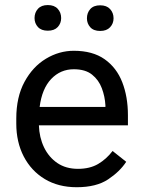

<svg xmlns="http://www.w3.org/2000/svg" viewBox="-20 -742 570 771"><path d="M288.1 9.8Q214.4 9.8 159.9 -22.9Q105.5 -55.7 75.4 -113.5Q45.4 -171.4 45.4 -245.6V-266.1Q45.4 -352.5 78.4 -413.3Q111.3 -474.1 164.3 -506.1Q217.3 -538.1 276.4 -538.1Q352.1 -538.1 400.1 -504.2Q448.2 -470.2 470.9 -411.9Q493.7 -353.5 493.7 -279.3V-238.8H136.2Q137.7 -190.4 156.7 -150.6Q175.8 -110.8 210.2 -87.4Q244.6 -64 293 -64Q340.8 -64 374 -83.5Q407.2 -103 432.1 -135.7L486.8 -92.3Q461.4 -53.2 414.1 -21.7Q366.7 9.8 288.1 9.8ZM276.4 -463.9Q222.7 -463.9 185.5 -424.8Q148.4 -385.7 139.2 -312.5H403.3V-319.3Q401.4 -354.5 388.9 -387.7Q376.5 -420.9 349.6 -442.4Q322.8 -463.9 276.4 -463.9ZM118.7 -669.4Q118.7 -691.4 132.3 -706.5Q146 -721.7 171.9 -721.7Q198.2 -721.7 211.9 -706.5Q225.6 -691.4 225.6 -669.4Q225.6 -648.4 211.9 -633.5Q198.2 -618.7 171.9 -618.7Q146 -618.7 132.3 -633.5Q118.7 -648.4 118.7 -669.4ZM329.1 -668.5Q329.1 -690.4 342.5 -705.6Q356 -720.7 382.3 -720.7Q408.2 -720.7 422.1 -705.6Q436 -690.4 436 -668.5Q436 -647.5 422.1 -632.6Q408.2 -617.7 382.3 -617.7Q356 -617.7 342.5 -632.6Q329.1 -647.5 329.1 -668.5Z"/></svg>

Font: Vazirmatn RD FD
Style: Regular
Weight: 400
Designer: Saber Rastikerdar
Foundry: Saber Rastikerdar
Version: Version 33.003